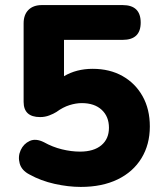

<svg xmlns="http://www.w3.org/2000/svg" viewBox="-20 -725 640 756"><path d="M298 11Q249 11 195 -1Q141 -13 96 -38Q65 -54 57.5 -81.5Q50 -109 61.5 -134Q73 -159 97 -170Q121 -181 153 -165Q187 -146 224 -137Q261 -128 295 -128Q349 -128 379 -153Q409 -178 409 -222Q409 -266 380.5 -292.5Q352 -319 302 -319Q279 -319 253.5 -311Q228 -303 202 -284Q191 -277 174 -270.5Q157 -264 138 -264Q73 -264 73 -324V-633Q73 -667 92 -686Q111 -705 145 -705H463Q534 -705 534 -636Q534 -568 463 -568H232V-425Q281 -454 345 -454Q412 -454 462.5 -425.5Q513 -397 541.5 -346Q570 -295 570 -227Q570 -156 537 -102Q504 -48 443 -18.5Q382 11 298 11Z"/></svg>

Font: Chiron GoRound TC EB
Style: Regular
Weight: 700
Designer: Ryoko NISHIZUKA 西塚涼子 (kana, bopomofo & ideographs); Paul D. Hunt (Latin, Greek & Cyrillic); Sandoll Communications 산돌커뮤니
Foundry: Adobe
Version: Version 1.000;hotconv 1.1.1;makeotfexe 2.6.0